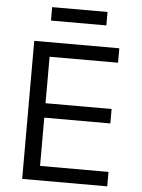

<svg xmlns="http://www.w3.org/2000/svg" viewBox="-59 -921 717 967"><g transform="rotate(5 300.0 -437.5)"><path d="M520 0V-73H174V-317H508V-390H174V-625H520V-698H90V0ZM165 -807H445V-875H165Z"/></g></svg>

Font: IBM Mono
Style: Regular
Weight: 400
Monospace: yes
Designer: Mike Abbink, Paul van der Laan, Pieter van Rosmalen
Foundry: Bold Monday
Version: Version 2.3